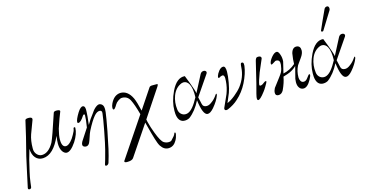

<svg xmlns="http://www.w3.org/2000/svg" viewBox="-113 -1227 3815 1979"><g transform="rotate(-15 1795.0 -237.5)"><path d="M617 -214Q616 -150 566 -72Q507 15 463 11Q440 8 422 -18Q401 -50 401 -103Q401 -131 408 -184Q330 -3 216 3Q167 5 136.5 -29.5Q106 -64 104 -127Q71 -23 45 100Q31 159 25 210L19 258Q16 276 -2 276Q-18 276 -17 260L22 79Q44 -35 102 -256Q116 -322 141 -424Q145 -437 177 -437Q214 -437 214 -416Q214 -413 212 -407L160 -268Q138 -205 138 -123Q138 -107 139 -102Q144 -72 165 -52Q186 -32 213 -32Q284 -32 339 -129Q363 -178 443 -422Q448 -436 476 -436Q496 -436 505 -430.5Q514 -425 510 -415Q489 -366 450 -249Q432 -179 432 -137Q432 -56 476 -56Q499 -56 529 -87Q553 -112 573 -150Q596 -189 597 -208Q599 -222 609 -222Q617 -222 617 -214Z M961 -289Q955 -239 928 -95Q900 46 891 85Q875 156 853 226Q842 246 825 246Q814 246 814 235Q814 232 816 226Q823 209 856 84Q870 32 896 -104Q921 -236 926 -285Q931 -318 902 -318Q874 -318 844 -283Q807 -240 758 -144Q747 -122 734 -81Q722 -44 713 -25Q699 1 675 1Q666 1 654 -4Q640 -12 640 -27Q640 -41 651 -60Q655 -69 733 -186Q747 -270 747 -313Q747 -324 739 -324Q731 -324 725 -314Q687 -254 662 -254Q651 -254 651 -266Q651 -293 692 -360Q725 -412 750 -408Q777 -404 772 -346Q772 -309 759 -206Q789 -260 835 -318Q856 -351 882 -370Q908 -389 925 -383Q963 -372 963 -322Q963 -313 961 -289Z M1602 116Q1595 154 1579 181Q1550 234 1498 238Q1446 242 1411 189Q1395 164 1378 107Q1364 64 1327 -79L1110 243Q1094 265 1043 265Q1015 265 1015 253Q1015 248 1019 243L1301 -176Q1271 -287 1244 -339Q1217 -389 1159 -388Q1142 -387 1119 -371Q1096 -355 1087 -338Q1058 -288 1047 -294Q1039 -297 1039 -311Q1039 -332 1051 -357Q1088 -436 1156 -441Q1236 -443 1281 -348Q1300 -306 1323 -208L1462 -416Q1470 -432 1498 -431H1547Q1561 -431 1543 -403L1346 -107Q1347 -102 1348 -97Q1349 -92 1350 -87.5Q1351 -83 1351 -82Q1367 -17 1391 44Q1429 145 1459 164Q1482 178 1506 178Q1534 178 1541 168Q1580 129 1586 111Q1588 99 1595 99Q1604 99 1602 116Z M2113 -160Q2093 -104 2040 -42Q2000 4 1971 1Q1922 -3 1902 -163Q1850 -60 1778 -6Q1748 10 1715 6Q1658 -3 1650 -86Q1649 -97 1649 -119Q1649 -215 1699 -320Q1759 -444 1845 -436Q1876 -357 1879 -349Q1913 -258 1915 -235L2009 -416Q2022 -438 2046 -438Q2061 -438 2068 -429Q2077 -418 2068 -403L1922 -189L1939 -114Q1946 -80 1984 -80Q2010 -80 2038 -102Q2073 -126 2101 -168Q2107 -177 2110 -177Q2118 -177 2113 -160ZM1864 -146 1894 -197Q1898 -292 1872 -340Q1851 -378 1814 -378Q1805 -378 1796 -375Q1727 -349 1697 -271Q1671 -202 1681 -124Q1684 -94 1704 -74.5Q1724 -55 1753 -55Q1807 -55 1864 -146Z M2466 -380Q2456 -300 2409 -206Q2366 -121 2297 -60Q2252 -18 2185 10Q2178 13 2171 13Q2151 13 2151 -4Q2151 -9 2152 -12Q2169 -48 2212 -146Q2237 -212 2241 -278Q2248 -349 2216 -342Q2200 -339 2184 -328Q2179 -325 2174 -330Q2172 -337 2175 -349Q2182 -372 2203 -399Q2228 -430 2253 -428Q2277 -426 2277 -368Q2277 -325 2265 -256Q2253 -188 2239 -152Q2226 -118 2198 -54Q2236 -69 2283 -107Q2330 -145 2358 -181Q2425 -269 2431 -372Q2433 -417 2443 -418Q2455 -420 2460 -415Q2469 -407 2466 -380Z M2657 -406Q2628 -337 2600 -273Q2567 -185 2563 -153Q2562 -140 2574 -140Q2591 -140 2613 -159Q2628 -171 2637 -171Q2643 -171 2643 -164Q2643 -158 2619 -118Q2600 -86 2587 -70Q2531 4 2511 -2Q2502 -4 2502 -24Q2502 -43 2538 -173Q2551 -232 2588 -380Q2589 -383 2591.5 -394.5Q2594 -406 2596 -410.5Q2598 -415 2602 -422Q2606 -429 2611.5 -431.5Q2617 -434 2625 -434Q2658 -434 2658 -413Q2658 -408 2657 -406Z M3077 -67Q3038 4 2996 4Q2964 4 2948 -24Q2935 -44 2935 -79Q2935 -94 2938 -114L2971 -243Q2945 -215 2899 -193Q2878 -183 2826 -168Q2816 -107 2781 -32Q2761 3 2729 3Q2696 3 2696 -28Q2696 -52 2710 -78Q2716 -88 2782 -173Q2804 -202 2813 -219Q2827 -249 2832 -293Q2838 -347 2796 -347Q2789 -347 2787 -346Q2780 -343 2763 -331Q2746 -320 2741 -320Q2734 -320 2734 -329Q2734 -355 2766 -395Q2799 -435 2825 -433Q2842 -431 2854 -395Q2867 -359 2863 -319Q2856 -287 2834 -199Q2906 -214 2965 -265Q2965 -310 2976 -376Q2992 -438 3039 -433Q3077 -428 3077 -381Q3077 -348 3048 -308L3002 -243Q2973 -187 2973 -120Q2973 -98 2983 -82Q2993 -63 3015 -63Q3039 -63 3058 -90Q3082 -123 3087 -123Q3096 -123 3096 -117Q3096 -102 3077 -67Z M3590 -160Q3570 -104 3517 -42Q3477 4 3448 1Q3399 -3 3379 -163Q3327 -60 3255 -6Q3225 10 3192 6Q3135 -3 3127 -86Q3126 -97 3126 -119Q3126 -215 3176 -320Q3236 -444 3322 -436Q3353 -357 3356 -349Q3390 -258 3392 -235L3486 -416Q3499 -438 3523 -438Q3538 -438 3545 -429Q3554 -418 3545 -403L3399 -189L3416 -114Q3423 -80 3461 -80Q3487 -80 3515 -102Q3550 -126 3578 -168Q3584 -177 3587 -177Q3595 -177 3590 -160ZM3341 -146 3371 -197Q3375 -292 3349 -340Q3328 -378 3291 -378Q3282 -378 3273 -375Q3204 -349 3174 -271Q3148 -202 3158 -124Q3161 -94 3181 -74.5Q3201 -55 3230 -55Q3284 -55 3341 -146ZM3416 -733Q3426 -751 3446 -751Q3463 -751 3466 -729Q3467 -716 3462 -707L3345 -518Q3342 -513 3334 -513Q3322 -513 3322 -523Q3322 -526 3323 -527Q3359 -611 3416 -733Z"/></g></svg>

Font: GFS Gazis
Style: Regular
Weight: 400
Designer: George Matthiopoulos
Foundry: George Matthiopoulos
Version: Version 1.0